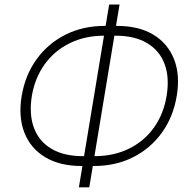

<svg xmlns="http://www.w3.org/2000/svg" viewBox="-20 -783 835 839"><path d="M336.9 -57.6Q241.7 -57.6 177.7 -95.9Q113.8 -134.3 86.7 -203.1Q59.6 -272 74.7 -363.8Q90.3 -455.6 140.1 -524.4Q189.9 -593.3 266.4 -631.6Q342.8 -669.9 438 -669.9H490.7Q586.4 -669.9 649.9 -631.6Q713.4 -593.3 740.5 -524.4Q767.6 -455.6 752.4 -364.3Q737.3 -272.5 687.5 -203.4Q637.7 -134.3 561.5 -95.9Q485.4 -57.6 390.1 -57.6ZM342.3 -100.6H393.1Q476.6 -100.6 543 -133.1Q609.4 -165.5 652.1 -224.6Q694.8 -283.7 708 -363.8Q721.2 -443.8 699.5 -502.7Q677.7 -561.5 623.5 -594.2Q569.3 -627 485.4 -627H435.1Q351.6 -627 285.2 -594.5Q218.8 -562 175.8 -502.9Q132.8 -443.8 119.1 -363.8Q106.4 -283.2 128.4 -224.1Q150.4 -165 204.8 -132.8Q259.3 -100.6 342.3 -100.6ZM324.7 35.6 457 -763.2H502.4L370.1 35.6Z"/></svg>

Font: Inter 20pt ExtraLight
Style: Italic
Weight: 250
Italic angle: -9.3988°
Version: Version 4.001;git-66647c0bb